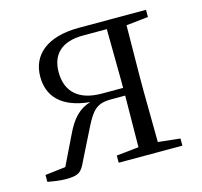

<svg xmlns="http://www.w3.org/2000/svg" viewBox="-82 -601 734 699"><g transform="rotate(-15 285.0 -252.0)"><path d="M285 0H525V-27L442 -36L440 -227V-285L442 -476L525 -485V-512H272C149 -512 90 -456 90 -376C90 -306 131 -251 242 -240C198 -227 171 -197 146 -144L93 -35L16 -26V0C38 4 61 8 85 8C133 8 144 -2 161 -40L217 -152C246 -210 264 -230 318 -230H371L369 -36L285 -27ZM371 -259H291C205 -259 159 -300 159 -375C159 -440 197 -481 279 -481H369L371 -285Z"/></g></svg>

Font: Noto Serif CJK SC Light
Style: Regular
Weight: 300
Designer: Ryoko NISHIZUKA 西塚涼子 (kana & ideographs); Frank Grießhammer (Latin, Greek & Cyrillic); Wenlong ZHANG 张文龙 (bopomofo); San
Foundry: Adobe
Version: Version 2.001;hotconv 1.1.0;makeotfexe 2.6.0